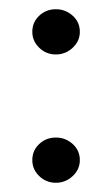

<svg xmlns="http://www.w3.org/2000/svg" viewBox="-20 -388 243 416"><path d="M101 -270Q80 -270 65 -284.5Q50 -299 50 -319Q50 -340 65 -354Q80 -368 101 -368Q122 -368 137.5 -354Q153 -340 153 -319Q153 -299 137.5 -284.5Q122 -270 101 -270ZM101 8Q80 8 65 -6.5Q50 -21 50 -41Q50 -62 65 -76Q80 -90 101 -90Q122 -90 137.5 -76Q153 -62 153 -41Q153 -21 137.5 -6.5Q122 8 101 8Z"/></svg>

Font: Alumni Sans Thin SemiBold
Style: Regular
Weight: 600
Version: Version 1.018